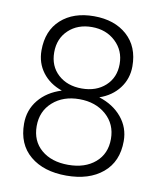

<svg xmlns="http://www.w3.org/2000/svg" viewBox="-77 -709 652 781"><g transform="rotate(10 249.5 -319.0)"><path d="M96.2 -167.5Q96.2 -106 138.2 -70.1Q180.2 -34.2 249.3 -34.2Q318.4 -34.2 360.6 -70.3Q402.8 -106.4 402.8 -167.7Q402.8 -229 359.4 -267.1Q315.9 -305.2 249 -305.2Q182.1 -305.2 139.2 -267.1Q96.2 -229 96.2 -167.5ZM114.3 -475.3Q114.3 -418.5 152.1 -384Q189.9 -349.6 249.8 -349.6Q309.6 -349.6 347.2 -384Q384.8 -418.5 384.8 -474.1Q384.8 -529.8 345.9 -566.4Q307.1 -603 248.3 -603Q189.5 -603 151.9 -567.6Q114.3 -532.2 114.3 -475.3ZM437.5 -474.1Q437.5 -422.9 407.7 -383.5Q377.9 -344.2 326.7 -326.7Q385.7 -308.1 420.7 -266.1Q455.6 -224.1 455.6 -168.5Q455.6 -83.5 399.4 -36.6Q343.3 10.3 249.5 10.3Q155.8 10.3 99.9 -36.4Q43.9 -83 43.9 -168.5Q43.9 -224.6 78.1 -266.6Q112.3 -308.6 171.9 -327.1Q120.6 -344.7 91.3 -383.5Q62 -422.4 62 -474.1Q62 -555.7 113 -601.8Q164.1 -647.9 249 -647.9Q334 -647.9 385.7 -601.6Q437.5 -555.2 437.5 -474.1Z"/></g></svg>

Font: Yantramanav Light
Style: Regular
Weight: 300
Version: Version 1.001;PS 1.0;hotconv 1.0.72;makeotf.lib2.5.5900; ttf